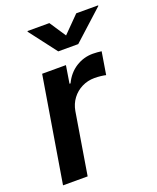

<svg xmlns="http://www.w3.org/2000/svg" viewBox="-141 -846 762 930"><g transform="rotate(-20 239.5 -380.5)"><path d="M21 0 110.8 -542.5H233.4L218.8 -451.7H224.1Q246.6 -499 286.6 -524.4Q326.7 -549.8 374 -549.8Q384.8 -549.8 397.5 -548.8Q410.2 -547.9 418.9 -546.4L399.9 -430.2Q391.1 -432.6 374.3 -434.6Q357.4 -436.5 341.3 -436.5Q306.6 -436.5 276.6 -421.6Q246.6 -406.7 226.6 -380.1Q206.5 -353.5 200.2 -317.9L147.9 0ZM227.5 -761.2 283.2 -677.2 366.2 -761.2H479L478.5 -757.8L324.2 -617.7H221.2L114.3 -757.8L115.2 -761.2Z"/></g></svg>

Font: Inter 16pt SemiBold
Style: Italic
Weight: 600
Italic angle: -9.3988°
Version: Version 4.001;git-66647c0bb